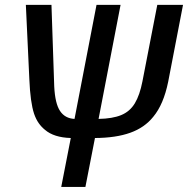

<svg xmlns="http://www.w3.org/2000/svg" viewBox="-20 -548 783 776"><path d="M378.4 -67.4Q434.6 -68.4 469.7 -82.8Q504.9 -97.2 524.9 -130.4Q544.9 -163.6 555.7 -219.2L615.7 -528.3H719.7L659.7 -217.3Q641.1 -126 599.6 -76.2Q564.5 -32.2 506.6 -11.5Q448.7 9.3 363.8 9.8L325.2 207.5H227.5L266.1 9.8Q197.8 7.8 161.6 -23.4Q147.5 -34.7 136.5 -50.3Q125.5 -65.9 117.7 -88.4Q102.5 -134.3 98.6 -227.5L84.5 -528.3H188L199.2 -198.2Q202.6 -129.4 222.7 -99.4Q242.7 -69.3 281.2 -67.4L370.1 -528.3H467.3Z"/></svg>

Font: Arimo Medium
Style: Italic
Weight: 500
Italic angle: -12°
Designer: Steve Matteson
Foundry: Monotype Imaging Inc.
Version: Version 1.33